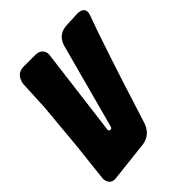

<svg xmlns="http://www.w3.org/2000/svg" viewBox="-171 -666 769 769"><g transform="rotate(-45 214.0 -281.0)"><path d="M33 8Q3 8 -1 -26L18 -198L36 -395L42 -522Q50 -570 93 -570H156Q179 -570 189 -559Q199 -548 199 -533L151 -153Q151 -146 159 -145Q167 -145 169 -153L267 -517Q282 -561 328 -565L394 -568Q429 -568 429 -542Q429 -535 425 -525Q380 -404 273 -64Q256 -20 211 -12Z"/></g></svg>

Font: Bangerz
Style: Bold
Weight: 700
Designer: vernon adams
Foundry: Vernon Adams
Version: Version 2.10;February 7, 2025;FontCreator 13.0.0.2683 64-bit